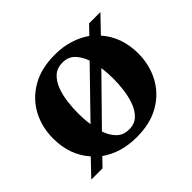

<svg xmlns="http://www.w3.org/2000/svg" viewBox="-126 -711 899 899"><g transform="rotate(-45 323.0 -261.5)"><path d="M323 10.5Q268.5 10.5 224 -3.2Q179.5 -17 145.5 -41.5L105.5 0H31L106 -78.5Q40.5 -152.5 40.5 -262Q40.5 -337 73.2 -398.8Q106 -460.5 169.2 -497.5Q232.5 -534.5 323 -534.5Q377 -534.5 421.5 -520.5Q466 -506.5 500 -482L541 -524.5H616L539.5 -445Q604.5 -371 604.5 -262Q604.5 -187.5 571.8 -125.5Q539 -63.5 476.2 -26.5Q413.5 10.5 323 10.5ZM212 -186 419.5 -399.5Q407 -435.5 384 -459.2Q361 -483 323 -483Q286.5 -483 263.5 -461.8Q240.5 -440.5 228 -406.8Q215.5 -373 211 -334.5Q206.5 -296 206.5 -262Q206.5 -244.5 207.8 -225Q209 -205.5 212 -186ZM323 -40.5Q359 -40.5 381.5 -61.8Q404 -83 416.5 -117Q429 -151 433.8 -189.2Q438.5 -227.5 438.5 -262Q438.5 -279.5 437.2 -298.5Q436 -317.5 433.5 -336L225.5 -124Q237 -88.5 260.5 -64.5Q284 -40.5 323 -40.5Z"/></g></svg>

Font: Libre Caslon Text
Style: Bold
Weight: 700
Designer: Pablo Impallari, Rodrigo Fuenzalida, Katja Schimmel
Foundry: Pablo Impallari, Rodrigo Fuenzalida
Version: Version 2.000